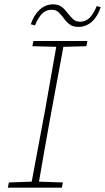

<svg xmlns="http://www.w3.org/2000/svg" viewBox="-20 -865 484 885"><path d="M16 0 21 -24 135 -28H150L270 -24L265 0ZM121 0 189 -364Q203 -442 216.5 -520Q230 -598 244 -676H277L210 -313Q196 -235 182 -156.5Q168 -78 155 0ZM129 -652 134 -676H383L378 -652L265 -649H250ZM122 -753Q136 -796 163 -820.5Q190 -845 224 -845Q250 -845 265 -833Q280 -821 293 -803Q306 -787 317.5 -776Q329 -765 350 -765Q374 -765 392 -782Q410 -799 426 -837L444 -832Q431 -790 404 -765.5Q377 -741 342 -741Q316 -741 301 -752.5Q286 -764 273 -782Q261 -798 249.5 -809Q238 -820 217 -820Q193 -820 175 -803Q157 -786 141 -748Z"/></svg>

Font: Source Serif 4 ExtraLight
Style: Italic
Weight: 250
Italic angle: -12°
Designer: Frank Grießhammer
Foundry: Adobe Systems Incorporated
Version: Version 4.004;hotconv 1.0.116;makeotfexe 2.5.65601